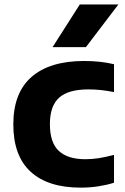

<svg xmlns="http://www.w3.org/2000/svg" viewBox="-20 -828 557 858"><path d="M340.5 10.5Q194.5 10.5 117 -60.5Q39.5 -131.5 39.5 -272Q39.5 -413.5 121.2 -484.5Q203 -555.5 356 -555.5Q430 -555.5 489.5 -541V-416.5Q459.5 -422.5 431.8 -425.5Q404 -428.5 374.5 -428.5Q285.5 -428.5 244.2 -391.5Q203 -354.5 203 -273.5Q203 -190.5 243 -153.5Q283 -116.5 361 -116.5Q390.5 -116.5 420.2 -121Q450 -125.5 489.5 -136V-11.5Q458.5 -1.5 420.2 4.5Q382 10.5 340.5 10.5ZM215 -617.5 336.5 -808H509L364 -617.5Z"/></svg>

Font: Encode Sans Semi Expanded
Style: Bold
Weight: 700
Width: 6
Designer: Multiple Designers
Foundry: Impallari Type
Version: Version 3.000; ttfautohint (v1.8.3) -l 8 -r 50 -G 200 -x 14 